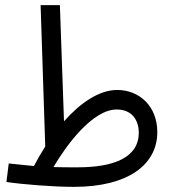

<svg xmlns="http://www.w3.org/2000/svg" viewBox="-20 -714 670 747"><path d="M268 13C479 13 592 -74 592 -200C592 -301 522 -364 436 -364C365 -364 292 -313 229 -242L213 -694H138L156 -144C140 -119 125 -93 112 -68C80 -71 50 -74 14 -78L5 -6C65 3 183 13 268 13ZM434 -288C497 -288 520 -242 520 -198C520 -102 425 -63 282 -63C245 -63 214 -63 188 -64C238 -149 340 -288 434 -288Z"/></svg>

Font: Noto Sans Arabic UI XCn
Style: Regular
Weight: 400
Width: 2
Designer: Monotype Design Team, Nadine Chahine and Nizar Qandah
Foundry: Monotype Imaging Inc.
Version: Version 2.010